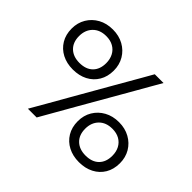

<svg xmlns="http://www.w3.org/2000/svg" viewBox="-160 -957 1200 1200"><g transform="rotate(45 440.0 -357.5)"><path d="M195.5 0Q227.5 -55 257.8 -108.2Q288 -161.5 327 -229.5L469 -477.5Q496 -524.5 518.5 -563.5Q541 -602.5 561.8 -638.8Q582.5 -675 604 -713H681.5Q659.5 -675 638.8 -638.8Q618 -602.5 595.8 -563.5Q573.5 -524.5 546.5 -477.5L404 -229.5Q365 -161.5 334.8 -108.2Q304.5 -55 273 0ZM220.5 -371.5Q166.5 -371.5 124.5 -393.2Q82.5 -415 58.5 -454.8Q34.5 -494.5 34.5 -548Q34.5 -599 58.5 -639.2Q82.5 -679.5 124.5 -702.8Q166.5 -726 221.5 -726Q275.5 -726 317.5 -702.8Q359.5 -679.5 383.2 -639.2Q407 -599 407 -548Q407 -494.5 383.2 -454.8Q359.5 -415 317.5 -393.2Q275.5 -371.5 220.5 -371.5ZM220.5 -430Q277.5 -430 309 -461.2Q340.5 -492.5 340.5 -547.5Q340.5 -582.5 326.2 -609.8Q312 -637 285.2 -652.2Q258.5 -667.5 221.5 -667.5Q165.5 -667.5 133 -634.2Q100.5 -601 100.5 -547.5Q100.5 -492.5 133 -461.2Q165.5 -430 220.5 -430ZM657 11Q603 11 561 -10.8Q519 -32.5 495 -72.2Q471 -112 471 -165.5Q471 -216.5 495 -256.8Q519 -297 561 -320.2Q603 -343.5 658 -343.5Q712 -343.5 754 -320.2Q796 -297 819.8 -256.8Q843.5 -216.5 843.5 -165.5Q843.5 -112 819.8 -72.2Q796 -32.5 754 -10.8Q712 11 657 11ZM657 -47.5Q714 -47.5 745.5 -78.8Q777 -110 777 -165Q777 -200.5 762.8 -227.5Q748.5 -254.5 721.8 -269.8Q695 -285 658 -285Q602 -285 569.5 -251.8Q537 -218.5 537 -165Q537 -110 569.5 -78.8Q602 -47.5 657 -47.5Z"/></g></svg>

Font: Commissioner Thin
Style: Regular
Weight: 400
Version: Version 1.000